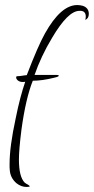

<svg xmlns="http://www.w3.org/2000/svg" viewBox="-20 -531 372 761"><path d="M85 210Q64 210 45 195Q22 175 19 146Q18 139 18 132V118Q18 50 42 -61Q51 -106 60.5 -142Q70 -178 80 -207Q77 -206 71 -206Q58 -206 51 -212Q44 -218 44 -224Q44 -229 49 -229Q57 -229 69 -231Q81 -233 86 -233Q131 -350 158 -398Q221 -511 286 -511Q297 -511 308 -508Q332 -500 332 -476Q332 -458 318 -452Q320 -460 320 -465Q320 -490 294 -488Q249 -487 187 -382Q164 -344 146.5 -306.5Q129 -269 117 -234H205Q213 -234 213 -231Q213 -227 195 -223Q147 -211 110 -211Q82 -141 65 -17Q55 63 55 101Q55 170 78 193Q83 197 91 201Q98 206 98 207Q98 210 85 210Z"/></svg>

Font: Lovers Quarrel
Style: Regular
Weight: 400
Designer: Robert E. Leuschke
Foundry: Robert E. Leuschke
Version: Version 1.010; ttfautohint (v1.8.3)